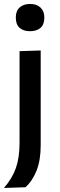

<svg xmlns="http://www.w3.org/2000/svg" viewBox="-20 -756 303 972"><path d="M0 195.5Q42 147.5 60.5 94.5Q79 41.5 79 -33V-497L186 -500.5V-20Q186 54.5 165.5 106.8Q145 159 109 192ZM131.5 -598Q99 -598 79.5 -614.8Q60 -631.5 60 -667.5Q60 -701 79.8 -718.5Q99.5 -736 132.5 -736Q165.5 -736 185 -717.8Q204.5 -699.5 204.5 -667.5Q204.5 -631.5 185 -614.8Q165.5 -598 131.5 -598Z"/></svg>

Font: Commissioner Medium
Style: Regular
Weight: 500
Designer: Kostas Bartsokas
Foundry: Kostas Bartsokas
Version: Version 1.000; ttfautohint (v1.8.3)